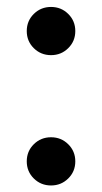

<svg xmlns="http://www.w3.org/2000/svg" viewBox="-20 -538 300 564"><path d="M129.9 6.8Q100.1 6.8 79.3 -13.7Q58.6 -34.2 58.6 -64Q58.6 -93.8 79.3 -114.3Q100.1 -134.8 129.9 -134.8Q159.7 -134.8 180.4 -114.3Q201.2 -93.8 201.2 -64Q201.2 -34.2 180.4 -13.7Q159.7 6.8 129.9 6.8ZM129.9 -376Q100.1 -376 79.3 -396.5Q58.6 -417 58.6 -446.8Q58.6 -476.6 79.3 -497.1Q100.1 -517.6 129.9 -517.6Q159.7 -517.6 180.4 -497.1Q201.2 -476.6 201.2 -446.8Q201.2 -417 180.4 -396.5Q159.7 -376 129.9 -376Z"/></svg>

Font: Inter Tight Medium
Style: Regular
Weight: 500
Designer: Rasmus Andersson
Foundry: rsms
Version: Version 3.004; ttfautohint (v1.8.4.7-5d5b)